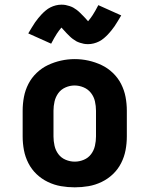

<svg xmlns="http://www.w3.org/2000/svg" viewBox="-20 -794 640 822"><path d="M300 8Q270 8 241 3Q212 -2 185 -15Q158 -28 136.5 -48.5Q115 -69 101.5 -95.5Q88 -122 82.5 -151Q77 -180 77 -210V-320Q77 -350 82.5 -379Q88 -408 101.5 -434.5Q115 -461 137 -482Q159 -503 185.5 -515.5Q212 -528 241 -534.5Q270 -541 300 -541Q330 -541 359 -534.5Q388 -528 414.5 -515.5Q441 -503 463 -482Q485 -461 498.5 -434.5Q512 -408 517.5 -379Q523 -350 523 -320V-210Q523 -180 517.5 -151Q512 -122 498.5 -95.5Q485 -69 463.5 -48.5Q442 -28 415 -15Q388 -2 359 3Q330 8 300 8ZM300 -102Q320 -102 339 -110Q358 -118 370 -134Q382 -150 386.5 -170Q391 -190 391 -210V-320Q391 -340 386.5 -360Q382 -380 369.5 -396Q357 -412 338 -420Q319 -428 299 -428Q279 -428 260 -419.5Q241 -411 229.5 -395Q218 -379 213.5 -359.5Q209 -340 209 -320V-210Q209 -190 213.5 -170Q218 -150 230 -134Q242 -118 261 -110Q280 -102 300 -102ZM357 -605Q347 -605 339 -606.5Q331 -608 322 -611Q313 -614 306.5 -617.5Q300 -621 292 -627Q284 -633 277.5 -639.5Q271 -646 265.5 -651.5Q260 -657 254 -664Q248 -671 243 -676Q237 -669 233 -663.5Q229 -658 223.5 -650Q218 -642 212 -631Q206 -620 199 -607L101 -651Q109 -664 116 -676Q123 -688 130 -698Q137 -708 144 -716.5Q151 -725 158 -732.5Q165 -740 175 -748.5Q185 -757 196 -762.5Q207 -768 219 -771Q231 -774 243 -774Q253 -774 261 -772.5Q269 -771 278 -768Q287 -765 293.5 -761.5Q300 -758 308 -752Q316 -746 322.5 -739.5Q329 -733 334.5 -727.5Q340 -722 346 -715.5Q352 -709 357 -703Q363 -710 367 -715.5Q371 -721 376.5 -729Q382 -737 388 -748Q394 -759 401 -772L499 -728Q491 -715 484 -703Q477 -691 470 -681Q463 -671 456 -662.5Q449 -654 442 -646.5Q435 -639 425 -630.5Q415 -622 404 -616.5Q393 -611 381 -608Q369 -605 357 -605Z"/></svg>

Font: Iosevka Slab XBdEx
Style: Regular
Weight: 800
Width: 7
Monospace: yes
Designer: Belleve Invis
Foundry: Belleve Invis
Version: Version 11.1.0; ttfautohint (v1.8.3)